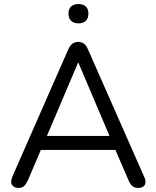

<svg xmlns="http://www.w3.org/2000/svg" viewBox="-20 -918 769 945"><path d="M364 -609 211 -249H519L366 -609ZM72 7Q56 7 46.5 -0.5Q37 -8 36 -15.5Q35 -23 35 -25Q35 -36 41 -49L316 -675Q325 -695 337.5 -703.5Q350 -712 365 -712Q380 -712 392.5 -703.5Q405 -695 413 -675L689 -49Q696 -36 696 -24Q696 -22 695 -14.5Q694 -7 685 0Q676 7 660 7Q642 7 631 -2.5Q620 -12 613 -30L548 -180H181L117 -30Q108 -11 98 -2Q88 7 72 7ZM366 -803Q343 -803 330 -815.5Q317 -828 317 -851Q317 -874 330 -886Q343 -898 366 -898Q390 -898 402.5 -886Q415 -874 415 -851Q415 -828 402.5 -815.5Q390 -803 366 -803Z"/></svg>

Font: Nunito
Style: Regular
Weight: 400
Designer: Vernon Adams
Foundry: Vernon Adams
Version: Version 3.602